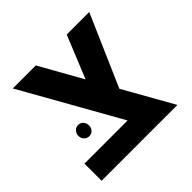

<svg xmlns="http://www.w3.org/2000/svg" viewBox="-148 -713 856 856"><g transform="rotate(-45 279.5 -285.5)"><path d="M30 0V-108H302L41 -571H186L299 -370L381 -571H523L376 -234L508 0ZM132 -250Q147 -250 156 -239Q165 -228 165 -215Q165 -200 156 -189.5Q147 -179 132 -179Q117 -179 107.5 -189.5Q98 -200 98 -215Q98 -228 107.5 -239Q117 -250 132 -250Z"/></g></svg>

Font: Assistant
Style: Bold
Weight: 700
Designer: Hebrew By Ben Nathan, Latin by Paul Hunt
Version: Version 3.000